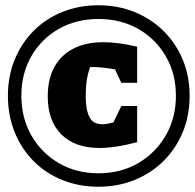

<svg xmlns="http://www.w3.org/2000/svg" viewBox="-20 -694 739 728"><path d="M353 14Q279 14 216 -11.5Q153 -37 107 -83.5Q61 -130 35.5 -193Q10 -256 10 -331Q10 -405 35.5 -467.5Q61 -530 107 -576.5Q153 -623 216 -648.5Q279 -674 353 -674Q427 -674 490 -648.5Q553 -623 600 -576.5Q647 -530 673 -467.5Q699 -405 699 -331Q699 -256 673 -193Q647 -130 600 -83.5Q553 -37 490 -11.5Q427 14 353 14ZM353 -37Q438 -37 504 -75.5Q570 -114 608.5 -180.5Q647 -247 647 -331Q647 -415 608.5 -481Q570 -547 504 -584.5Q438 -622 353 -622Q269 -622 203 -584.5Q137 -547 99 -481Q61 -415 61 -331Q61 -247 99 -180.5Q137 -114 203 -75.5Q269 -37 353 -37ZM357 -133Q264 -133 212.5 -184.5Q161 -236 161 -329Q161 -426 216.5 -480Q272 -534 372 -534Q427 -534 500 -517V-380H440L416 -431Q394 -435 371 -437.5Q348 -440 322 -440Q305 -396 305 -332Q305 -261 328.5 -237Q352 -213 410 -230L440 -292H500V-155Q459 -144 423 -138.5Q387 -133 357 -133Z"/></svg>

Font: Piazzolla SC Black
Style: Italic
Weight: 900
Italic angle: -11.3°
Designer: Juan Pablo del Peral
Foundry: Huerta Tipografica
Version: Version 1.330